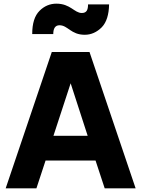

<svg xmlns="http://www.w3.org/2000/svg" viewBox="-20 -1029 772 1049"><path d="M443 -839C478 -839 509 -853 536 -880C562 -907 575 -949 576 -1005H461C461 -976 454 -958 427 -958C386 -958 365 -1009 288 -1009C253 -1009 222 -996 196 -970C169 -943 156 -901 156 -843H271C271 -874 282 -891 305 -891C351 -891 367 -839 443 -839ZM179 0 229 -152H502L552 0H721L469 -745H263L11 0ZM272 -287 366 -574 459 -287Z"/></svg>

Font: Plus Jakarta Sans ExtraBold
Style: Regular
Weight: 800
Designer: Gumpita Rahayu
Foundry: Tokotype
Version: Version 2.071;gftools[0.9.30]